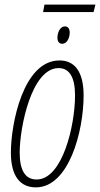

<svg xmlns="http://www.w3.org/2000/svg" viewBox="-20 -799 432 829"><path d="M166 -747H384L392 -779H172ZM249 -610C270 -610 281 -637 281 -658C281 -676 273 -685 260 -685C239 -685 228 -658 228 -636C228 -619 236 -610 249 -610ZM135 10C277 10 341 -231 341 -387C341 -490 302 -538 237 -538C80 -538 27 -264 27 -140C27 -36 69 10 135 10ZM138 -24C90 -24 65 -62 65 -140C65 -249 116 -505 233 -505C280 -505 304 -465 304 -387C304 -258 250 -24 138 -24Z"/></svg>

Font: Noto Sans ExtraCondensed ExtraLight
Style: Italic
Weight: 200
Width: 2
Italic angle: -12°
Designer: Monotype Design Team
Foundry: Monotype Imaging Inc.
Version: Version 2.013